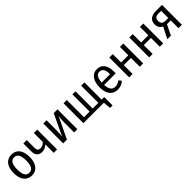

<svg xmlns="http://www.w3.org/2000/svg" viewBox="393 -2153 3888 3888"><g transform="rotate(-45 2336.5 -209.5)"><path d="M285 -582C140 -582 53 -472 53 -284C53 -97 139 14 284 14C429 14 515 -100 515 -285C515 -478 430 -582 285 -582ZM285 -504C367 -504 414 -440 414 -285C414 -130 367 -64 284 -64C201 -64 156 -130 156 -284C156 -440 202 -504 285 -504Z M917 -569V-315C889 -279 839 -254 795 -254C741 -254 714 -280 714 -342V-569H617V-334C617 -233 674 -177 766 -177C829 -177 880 -204 917 -243V0H1014V-569Z M1594 -569H1486L1267 -107C1274 -144 1281 -208 1281 -292V-569H1188V0H1295L1517 -462C1509 -430 1502 -368 1502 -283V0H1594Z M2365 -77V-569H2272V-77H2110V-569H2022V-77H1861V-569H1767V0H2353L2367 163H2439V-77Z M2944 -301C2944 -482 2868 -582 2731 -582C2593 -582 2511 -462 2511 -279C2511 -94 2597 14 2743 14C2818 14 2876 -13 2925 -57L2882 -114C2839 -81 2801 -64 2749 -64C2672 -64 2619 -111 2611 -251H2942C2943 -265 2944 -283 2944 -301ZM2849 -320H2611C2618 -458 2664 -508 2732 -508C2812 -508 2849 -447 2849 -330Z M3382 0H3479V-569H3382V-329H3176V-569H3078V0H3176V-253H3382Z M3955 0H4052V-569H3955V-329H3749V-569H3651V0H3749V-253H3955Z M4416 -569C4277 -569 4201 -507 4201 -395C4201 -323 4231 -273 4294 -244L4170 0H4273L4381 -221H4489V0H4586V-569ZM4409 -291C4336 -291 4300 -322 4300 -395C4300 -468 4339 -497 4414 -496H4489V-291Z"/></g></svg>

Font: Glow Sans SC Condensed Medium
Style: Regular
Weight: 600
Width: 3
Designer: Ryoko NISHIZUKA (kana, bopomofo & ideographs); Paul D. Hunt (Latin, Greek & Cyrillic); Sandoll Communications, Soo-young
Version: Version 0.93